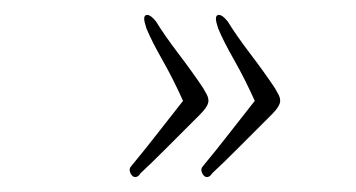

<svg xmlns="http://www.w3.org/2000/svg" viewBox="-20 -282 476 257"><path d="M161 -45Q157 -45 154.5 -50.5Q152 -56 156 -60Q175 -83 190.5 -103Q206 -123 225 -147Q212 -176 197.5 -201.5Q183 -227 176 -244Q173 -253 173 -257Q173 -262 177 -262Q182 -262 189 -253Q200 -235 219 -210Q238 -185 252 -164Q255 -159 257 -155Q259 -151 259 -147Q259 -140 248 -129Q225 -106 203 -84Q181 -62 168 -50Q165 -45 161 -45ZM257 -45Q253 -45 250.5 -50.5Q248 -56 252 -60Q271 -83 286.5 -103Q302 -123 321 -147Q308 -176 293.5 -201.5Q279 -227 272 -244Q269 -253 269 -257Q269 -262 273 -262Q278 -262 285 -253Q296 -235 315 -210Q334 -185 348 -164Q351 -159 353 -155Q355 -151 355 -147Q355 -140 344 -129Q321 -106 299 -84Q277 -62 264 -50Q261 -45 257 -45Z"/></svg>

Font: Hurricane
Style: Regular
Weight: 400
Designer: Robert E. Leuschke
Foundry: Robert E. Leuschke
Version: Version 1.010; ttfautohint (v1.8.3)